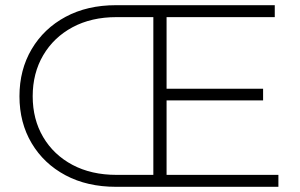

<svg xmlns="http://www.w3.org/2000/svg" viewBox="-20 -720 1157 740"><path d="M427 0Q316 0 232.5 -44.5Q149 -89 102 -168Q55 -247 55 -349Q55 -451 102 -530.5Q149 -610 232.5 -655Q316 -700 427 -700H584V-654H429Q332 -654 259.5 -615Q187 -576 146.5 -507Q106 -438 106 -349Q106 -260 146.5 -191.5Q187 -123 259.5 -84.5Q332 -46 429 -46H584V0ZM616 -378H994V-333H616ZM622 -46H1053V0H571V-700H1039V-654H622Z"/></svg>

Font: MOST Montserrat Light
Style: Regular
Weight: 300
Designer: Julieta Ulanovsky
Foundry: Julieta Ulanovsky
Version: Version 8.000;March 11, 2024;FontCreator 15.0.0.2926 64-bit